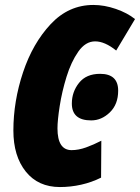

<svg xmlns="http://www.w3.org/2000/svg" viewBox="-20 -744 565 775"><path d="M222 11Q265 11 307.5 1.5Q350 -8 388 -27L389 -176Q358 -160 327.5 -149Q297 -138 269 -138Q212 -138 212 -226Q212 -258 221 -316Q230 -374 248.5 -434Q267 -494 296 -535.5Q325 -577 364 -577Q403 -577 449 -540L525 -667Q494 -692 447.5 -708Q401 -724 357 -724Q257 -724 184.5 -646.5Q112 -569 73 -452Q34 -335 34 -217Q34 -114 84 -51.5Q134 11 222 11ZM348 -258Q390 -258 423.5 -290.5Q457 -323 457 -378Q457 -446 384 -446Q328 -446 299 -409.5Q270 -373 270 -326Q270 -258 348 -258Z"/></svg>

Font: Noto Sans Display Condensed Black
Style: Italic
Weight: 900
Width: 3
Italic angle: -192°
Designer: Monotype Design Team
Foundry: Monotype Imaging Inc.
Version: Version 1.900